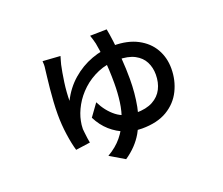

<svg xmlns="http://www.w3.org/2000/svg" viewBox="-117 -798 1234 1061"><g transform="rotate(-20 500.0 -267.5)"><path d="M310 -572Q306 -561 303 -548Q300 -535 297 -526Q293 -508 288.5 -482.5Q284 -457 280 -428.5Q276 -400 274 -372Q272 -344 272 -322Q305 -388 357.5 -433.5Q410 -479 474 -502.5Q538 -526 603 -526Q687 -526 745 -495.5Q803 -465 832.5 -413.5Q862 -362 862 -298Q862 -229 833 -170Q804 -111 745.5 -76Q687 -41 597 -41Q549 -41 503 -58Q457 -75 419 -108.5Q381 -142 356 -192L408 -264Q437 -205 482.5 -169.5Q528 -134 595 -134Q656 -134 694.5 -155Q733 -176 751.5 -212.5Q770 -249 770 -296Q770 -337 753 -370.5Q736 -404 698.5 -424Q661 -444 599 -444Q534 -444 481.5 -421.5Q429 -399 389.5 -362.5Q350 -326 325.5 -282Q301 -238 293 -196Q291 -186 289.5 -174.5Q288 -163 288 -150Q289 -142 290.5 -126Q292 -110 294.5 -93.5Q297 -77 299 -67L214 -55Q202 -95 193.5 -154Q185 -213 185 -273Q185 -310 187.5 -348.5Q190 -387 193.5 -423Q197 -459 200.5 -487.5Q204 -516 206 -534Q208 -546 208 -558.5Q208 -571 207 -579ZM600 -623Q606 -593 612 -545.5Q618 -498 622.5 -440Q627 -382 627 -321Q627 -239 612.5 -162.5Q598 -86 561 -22Q524 42 456 88L370 37Q422 7 454.5 -33Q487 -73 505.5 -120.5Q524 -168 531 -220.5Q538 -273 538 -329Q538 -410 531 -472Q524 -534 517 -570Q514 -584 510 -596Q506 -608 502 -621Z"/></g></svg>

Font: Noto Sans KR Medium
Style: Regular
Weight: 500
Designer: Ryoko NISHIZUKA  (kana, bopomofo & ideographs); Paul D. Hunt (Latin, Greek & Cyrillic); Sandoll Communications , Soo-you
Foundry: Adobe
Version: Version 2.004-H2;hotconv 1.0.118;makeotfexe 2.5.65603